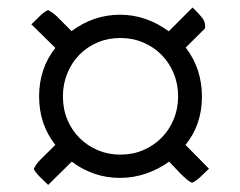

<svg xmlns="http://www.w3.org/2000/svg" viewBox="-20 -618 651 520"><path d="M482.9 -489.3Q526.9 -432.1 526.9 -356.4Q526.9 -280.3 482.4 -225.6L545.9 -161.1L542 -157.2Q532.2 -147.5 521.2 -137.5Q510.3 -127.4 500 -123Q493.7 -125.5 485.8 -132.1Q478 -138.7 469.7 -147Q461.4 -155.3 453.4 -164.1Q445.3 -172.9 438 -180.2Q409.7 -159.7 375.5 -147.9Q341.3 -136.2 304.7 -136.2Q268.1 -136.2 235.1 -147.7Q202.1 -159.2 174.3 -180.2L110.4 -117.2Q99.6 -127.4 88.1 -138.9Q76.7 -150.4 71.3 -160.2Q77.6 -173.8 89.8 -186L129.9 -225.6Q85.9 -281.2 85.9 -356.9Q85.9 -432.6 129.9 -488.3L64.9 -552.2Q76.2 -562.5 87.6 -574.2Q99.1 -585.9 110.4 -590.8Q116.2 -587.4 122.3 -583.3Q128.4 -579.1 134.8 -572.8L173.8 -533.7Q233.4 -578.1 305.2 -578.1Q340.8 -578.1 374 -566.7Q407.2 -555.2 437 -533.2L501.5 -597.7L505.9 -593.3Q517.6 -582 526.6 -571Q535.6 -560.1 535.6 -547.4Q535.6 -542 535.2 -541ZM150.4 -356.9Q150.4 -322.3 162.6 -293.5Q174.8 -264.6 196 -243.7Q217.3 -222.7 245.6 -210.9Q273.9 -199.2 306.2 -199.2Q339.4 -199.2 367.9 -211.4Q396.5 -223.6 417.5 -244.9Q438.5 -266.1 450.4 -294.9Q462.4 -323.7 462.4 -356.9Q462.4 -390.6 450.4 -419.4Q438.5 -448.2 417.5 -469.5Q396.5 -490.7 367.9 -502.9Q339.4 -515.1 306.2 -515.1Q272.9 -515.1 244.6 -503.2Q216.3 -491.2 195.3 -470Q174.3 -448.7 162.4 -419.7Q150.4 -390.6 150.4 -356.9Z"/></svg>

Font: Tienne
Style: Regular
Weight: 400
Designer: vernon adams
Foundry: vernon adams
Version: Version 1.001